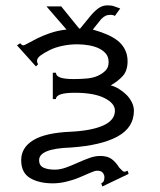

<svg xmlns="http://www.w3.org/2000/svg" viewBox="-20 -551 595 712"><path d="M187.5 -281.2Q187.5 -269.5 203.1 -263.7Q218.8 -257.8 253.9 -257.8Q277.3 -257.8 300.8 -259.8Q324.2 -261.7 341.8 -269.5Q359.4 -277.3 371.1 -289.1Q382.8 -300.8 382.8 -320.3Q382.8 -339.8 373 -351.6Q363.3 -363.3 347.7 -371.1Q332 -378.9 310.5 -382.8Q289.1 -386.7 265.6 -386.7Q238.3 -386.7 210.9 -380.9Q183.6 -375 164.1 -365.2Q144.5 -355.5 130.9 -345.7Q117.2 -335.9 117.2 -324.2Q117.2 -320.3 121.1 -312.5L113.3 -304.7L43 -382.8L54.7 -390.6Q54.7 -390.6 58.6 -386.7Q62.5 -382.8 66.4 -382.8Q70.3 -382.8 84 -390.6Q97.7 -398.4 117.2 -408.2Q136.7 -418 164.1 -427.7Q191.4 -437.5 226.6 -441.4L152.3 -527.3H207L273.4 -445.3H277.3L312.5 -488.3Q328.1 -507.8 343.8 -519.5Q359.4 -531.2 378.9 -531.2Q394.5 -531.2 404.3 -527.3Q414.1 -523.4 425.8 -519.5L406.2 -492.2Q398.4 -496.1 390.6 -496.1Q378.9 -496.1 371.1 -492.2Q363.3 -488.3 355.5 -480.5L324.2 -441.4Q351.6 -433.6 375 -423.8Q398.4 -414.1 416 -400.4Q433.6 -386.7 443.4 -367.2Q453.1 -347.7 453.1 -324.2Q453.1 -289.1 435.5 -269.5Q418 -250 390.6 -234.4Q406.2 -230.5 421.9 -220.7Q437.5 -210.9 449.2 -199.2Q460.9 -187.5 468.8 -171.9Q476.6 -156.2 476.6 -140.6Q476.6 -78.1 416 -44.9Q355.5 -11.7 242.2 -3.9Q125 0 125 43Q125 62.5 140.6 70.3Q156.2 78.1 183.6 78.1Q203.1 78.1 224.6 70.3Q246.1 62.5 267.6 52.7Q289.1 43 310.5 35.2Q332 27.3 351.6 27.3Q378.9 27.3 394.5 39.1Q410.2 50.8 421.9 70.3Q429.7 78.1 433.6 82Q437.5 85.9 441.4 85.9Q445.3 85.9 453.1 82L457 93.8L359.4 140.6L355.5 128.9Q363.3 125 365.2 119.1Q367.2 113.3 367.2 105.5Q367.2 97.7 361.3 89.8Q355.5 82 339.8 82Q332 82 314.5 89.8Q296.9 97.7 273.4 107.4Q250 117.2 224.6 123Q199.2 128.9 175.8 128.9Q125 128.9 91.8 109.4Q58.6 89.8 58.6 43Q58.6 -3.9 103.5 -31.2Q148.4 -58.6 242.2 -62.5Q320.3 -66.4 363.3 -85.9Q406.2 -105.5 406.2 -140.6Q406.2 -168 367.2 -187.5Q328.1 -207 257.8 -207Q222.7 -207 205.1 -201.2Q187.5 -195.3 187.5 -183.6H175.8V-281.2Z"/></svg>

Font: 和音 by 宁静之雨，公众号njzyshare
Style: Regular
Weight: 400
Designer: Steve Matteson
Foundry: Ascender Corporation
Version: Version 6.00;June 8, 2018;FontCreator 11.0.0.2388 32-bit